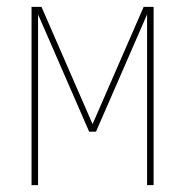

<svg xmlns="http://www.w3.org/2000/svg" viewBox="-20 -540 540 560"><path d="M72 0V-520H101L250 -178L399 -520H428V0H409V-498L260 -156H240L91 -498V0Z"/></svg>

Font: Iosevka SS04 Thin
Style: Regular
Weight: 100
Monospace: yes
Designer: Belleve Invis
Foundry: Belleve Invis
Version: Version 19.0.0; ttfautohint (v1.8.4)